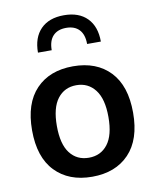

<svg xmlns="http://www.w3.org/2000/svg" viewBox="-87 -841 741 913"><g transform="rotate(-10 284.0 -384.0)"><path d="M132.3 -620.6Q132.3 -693.4 172.1 -733.9Q211.9 -774.4 284.2 -774.4Q356.4 -774.4 396.2 -733.9Q436 -693.4 436 -620.6H369.6Q369.6 -666 347.4 -689.7Q325.2 -713.4 284.2 -713.4Q243.2 -713.4 220.9 -689.7Q198.7 -666 198.7 -620.6ZM284.7 -527.8Q397.9 -527.8 463.1 -459.5Q528.3 -391.1 528.3 -261.2Q528.3 -131.3 462.9 -63Q397.5 5.4 284.7 5.4Q171.9 5.4 106.2 -63Q40.5 -131.3 40.5 -261.2Q40.5 -391.1 106 -459.5Q171.4 -527.8 284.7 -527.8ZM284.7 -436.5Q227.5 -436.5 193.8 -392.8Q160.2 -349.1 160.2 -261.2Q160.2 -173.3 193.6 -129.9Q227.1 -86.4 284.7 -86.4Q342.3 -86.4 375.7 -129.9Q409.2 -173.3 409.2 -261.2Q409.2 -349.1 375.2 -392.8Q341.3 -436.5 284.7 -436.5Z"/></g></svg>

Font: Estedad-FD SemiBold
Style: Regular
Weight: 600
Designer: Amin Abedi
Version: Version 7.3